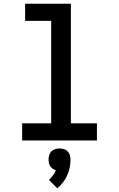

<svg xmlns="http://www.w3.org/2000/svg" viewBox="-20 -755 640 1032"><path d="M99 0V-92H255V-643H115V-735H361V-92H501V0ZM288 257 243 212Q255 201 264.5 188Q274 175 280 160Q271 157 263 151.5Q255 146 250 138.5Q245 131 243 121.5Q241 112 241 103Q241 91 244.5 79Q248 67 256.5 58.5Q265 50 276.5 46.5Q288 43 300 43Q312 43 323.5 46.5Q335 50 343.5 58.5Q352 67 355.5 79Q359 91 359 103Q359 125 354.5 146.5Q350 168 341 188Q332 208 318.5 225.5Q305 243 288 257Z"/></svg>

Font: Iosevka Slab Semibold Extended
Style: Regular
Weight: 600
Width: 7
Monospace: yes
Designer: Belleve Invis
Foundry: Belleve Invis
Version: Version 11.1.0; ttfautohint (v1.8.3)